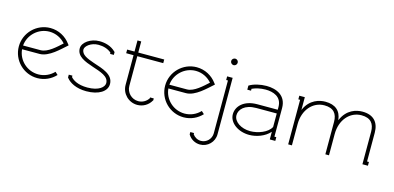

<svg xmlns="http://www.w3.org/2000/svg" viewBox="-76 -1108 3664 1786"><g transform="rotate(15 1756.5 -214.5)"><path d="M241 -250H72C81 -355 171 -438 277 -438C339 -438 394 -410 432 -366C383 -322 309 -250 241 -250ZM72 -214H241C331 -214 424 -312 469 -350L481 -361L471 -374C427 -434 357 -473 277 -473C145 -473 36 -365 36 -232C36 -99 144 9 277 9C347 9 409 -21 453 -68L427 -92C389 -52 336 -27 277 -27C170 -27 81 -109 72 -214Z M749 -264C682 -287 624 -310 624 -361C624 -391 676 -438 749 -438C796 -438 841 -425 874 -396V-384H910V-411L905 -416C863 -457 806 -473 749 -473C666 -473 588 -420 588 -361C588 -284 669 -254 749 -227C830 -200 910 -177 910 -112C910 -74 861 -27 749 -27C656 -27 609 -60 588 -84V-98H553V-71L556 -67C586 -29 649 9 749 9C868 9 946 -41 946 -112C946 -205 840 -234 749 -264Z M1017 -429H1088V-143C1088 -59 1156 9 1240 9C1296 9 1345 -21 1371 -67L1374 -71V-89H1338V-81C1317 -48 1281 -27 1240 -27C1176 -27 1124 -79 1124 -143V-429H1374V-464H1124V-571H1088V-464H1017Z M1650 -250H1481C1490 -355 1580 -438 1686 -438C1748 -438 1803 -410 1841 -366C1792 -322 1718 -250 1650 -250ZM1481 -214H1650C1740 -214 1833 -312 1878 -350L1890 -361L1880 -374C1836 -434 1766 -473 1686 -473C1554 -473 1445 -365 1445 -232C1445 -99 1553 9 1686 9C1756 9 1818 -21 1862 -68L1836 -92C1798 -52 1745 -27 1686 -27C1579 -27 1490 -109 1481 -214Z M1979 -612C1979 -595 1994 -580 2011 -580C2028 -580 2042 -595 2042 -612C2042 -629 2028 -643 2011 -643C1994 -643 1979 -629 1979 -612ZM1980 -464V-429H1997V80C1997 134 1953 179 1899 179C1866 179 1837 162 1819 137V125H1783V147L1786 152C1810 190 1852 214 1899 214C1973 214 2033 154 2033 80V-464Z M2515 -120C2485 -61 2392 -27 2318 -27C2230 -27 2157 -76 2157 -138C2157 -192 2206 -250 2318 -250H2515ZM2514 -73H2515V0H2568V-36H2550V-312C2550 -432 2454 -473 2358 -473C2299 -473 2234 -458 2193 -432V-393H2229V-411C2261 -426 2308 -438 2358 -438C2431 -438 2515 -412 2515 -312V-286H2318C2190 -286 2122 -215 2122 -138C2122 -56 2210 9 2318 9C2386 9 2467 -19 2514 -73Z M2729 -343H2728V-464H2675V-429H2692V0H2728V-205C2728 -340 2812 -438 2925 -438C3014 -438 3050 -390 3050 -312V0H3085V-205C3085 -340 3169 -438 3282 -438C3371 -438 3407 -390 3407 -312V-36V0H3460V-36H3442V-312C3442 -416 3386 -473 3282 -473C3223 -473 3132 -450 3085 -339H3084C3075 -426 3021 -473 2925 -473C2870 -473 2776 -452 2729 -343Z"/></g></svg>

Font: Rawengulk
Style: Regular
Weight: 400
Version: Version 0.9